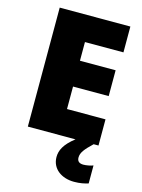

<svg xmlns="http://www.w3.org/2000/svg" viewBox="-139 -793 826 1113"><g transform="rotate(15 274.5 -237.0)"><path d="M407 97C407 67 427 43 472 0H501V-157H270V-292H484V-447H270V-559H501V-714H77V0H363C301 48 283 88 283 127C283 197 342 240 418 240C454 240 481 234 503 227V119C489 125 462 130 445 130C422 130 407 121 407 97Z"/></g></svg>

Font: Noto Sans Tamil Black
Style: Regular
Weight: 900
Designer: Jelle Bosma - Monotype Design Team
Foundry: Monotype Imaging Inc.
Version: Version 2.004